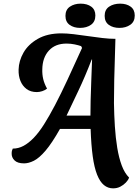

<svg xmlns="http://www.w3.org/2000/svg" viewBox="-20 -873 762 1053"><path d="M600 160Q572 160 550 142Q528 124 512.5 85Q497 46 488.5 -16Q480 -78 477 -166H309Q265 -88 230 -47Q195 -6 166 8.5Q137 23 112 23Q76 23 59.5 6.5Q43 -10 44 -32Q44 -40 45.5 -46Q47 -52 50 -58Q81 -58 109 -73Q137 -88 165 -117Q193 -146 221.5 -191Q250 -236 282 -297Q314 -358 350.5 -436.5Q387 -515 430 -610L425 -620Q411 -625 389.5 -629.5Q368 -634 345 -634Q283 -634 248 -595.5Q213 -557 212 -493Q211 -465 217 -439.5Q223 -414 238 -387Q227 -378 211.5 -373Q196 -368 182 -368Q148 -368 125.5 -385Q103 -402 92 -429.5Q81 -457 82 -491Q83 -539 109 -584.5Q135 -630 187.5 -660Q240 -690 317 -690Q346 -690 384 -685.5Q422 -681 462.5 -675Q503 -669 541.5 -664.5Q580 -660 613 -660Q612 -614 610 -556.5Q608 -499 606.5 -435.5Q605 -372 605 -308Q606 -242 610 -179.5Q614 -117 623 -62.5Q632 -8 647.5 34Q663 76 688 101Q683 115 670 128.5Q657 142 639.5 151Q622 160 600 160ZM345 -239H476Q476 -271 477 -320Q478 -369 480.5 -428Q483 -487 485 -547H483Q446 -451 409 -373.5Q372 -296 345 -239ZM635 -720Q600 -720 577 -736.5Q554 -753 554 -786Q554 -820 578.5 -836.5Q603 -853 639 -853Q674 -853 696.5 -836.5Q719 -820 719 -788Q719 -754 694.5 -737Q670 -720 635 -720ZM419 -720Q385 -720 362 -736.5Q339 -753 339 -786Q339 -820 363.5 -836.5Q388 -853 422 -853Q458 -853 480.5 -836.5Q503 -820 503 -788Q503 -754 479 -737Q455 -720 419 -720Z"/></svg>

Font: Sansita Swashed Light Medium
Style: Regular
Weight: 500
Version: Version 1.003